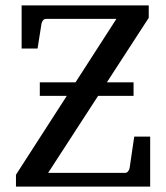

<svg xmlns="http://www.w3.org/2000/svg" viewBox="-20 -691 615 711"><path d="M536.1 0H39.1V-43.9L411.1 -621.1H150.9Q138.2 -621.1 133.8 -604L119.1 -511.2H60.1V-670.9H530.8V-625L158.2 -50.8H442.9Q449.7 -50.8 454.1 -56.2Q458.5 -61.5 460 -68.8L477.1 -185.1H536.1ZM474.6 -335.9H127.4V-386.2H474.6Z"/></svg>

Font: Charis
Style: Regular
Weight: 400
Designer: Walt Agee, Miriam Martin, Annie Olsen, Victor Gaultney, Lorna Priest, Alan Ward, Bob Hallissy, Martin Hosken, Sharon Cor
Foundry: SIL Global
Version: Version 7.000